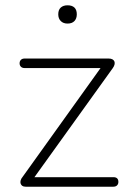

<svg xmlns="http://www.w3.org/2000/svg" viewBox="-20 -705 494 725"><path d="M77 0Q69 0 64.5 -3Q60 -6 58 -11.5Q56 -17 58 -24Q60 -31 66 -38L369 -461V-448H73Q64 -448 59 -453Q54 -458 54 -466Q54 -474 59 -479Q64 -484 73 -484H390Q399 -484 404.5 -481Q410 -478 412 -473Q414 -468 412.5 -461.5Q411 -455 406 -448L100 -22V-36H408Q427 -36 427 -18Q427 -10 422 -5Q417 0 408 0ZM235 -616Q219 -616 209.5 -625.5Q200 -635 200 -651Q200 -668 209.5 -676.5Q219 -685 235 -685Q252 -685 261 -676.5Q270 -668 270 -651Q270 -635 261 -625.5Q252 -616 235 -616Z"/></svg>

Font: Nunito ExtraLight
Style: Regular
Weight: 200
Designer: Vernon Adams
Foundry: Vernon Adams
Version: Version 3.602